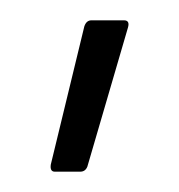

<svg xmlns="http://www.w3.org/2000/svg" viewBox="-20 -715 176 189"><path d="M34 -546Q29 -546 30 -553L63 -689Q65 -695 70 -695H102Q108 -695 106 -688L66 -551Q64 -546 59 -546Z"/></svg>

Font: Sofia Sans ExtraLight
Style: Regular
Weight: 250
Version: Version 4.100-B